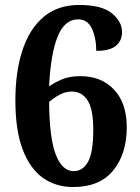

<svg xmlns="http://www.w3.org/2000/svg" viewBox="-20 -744 565 774"><path d="M275 10Q205 10 153 -27Q101 -64 71.5 -141Q42 -218 42 -340Q42 -455 70.5 -541.5Q99 -628 156 -676Q213 -724 299 -724Q390 -724 431 -690.5Q472 -657 472 -614Q472 -581 448 -560Q424 -539 368 -539Q368 -591 350.5 -628.5Q333 -666 295 -666Q240 -666 212 -595.5Q184 -525 178 -396Q201 -412 231 -424.5Q261 -437 304 -437Q389 -437 440 -382.5Q491 -328 491 -231Q491 -124 436.5 -57Q382 10 275 10ZM277 -54Q314 -54 335 -92Q356 -130 356 -221Q356 -304 333 -339.5Q310 -375 270 -375Q243 -375 219 -361.5Q195 -348 178 -333Q179 -187 205 -120.5Q231 -54 277 -54Z"/></svg>

Font: Noto Serif Devanagari SemiCondensed
Style: Bold
Weight: 700
Width: 4
Designer: Universal Thirst, Indian Type Foundry and the Monotype Design Team
Foundry: Monotype Imaging Inc.
Version: Version 2.004; ttfautohint (v1.8.4.7-5d5b)